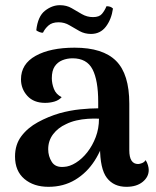

<svg xmlns="http://www.w3.org/2000/svg" viewBox="-20 -711 601 741"><path d="M468 10Q419 10 392.5 -24.5Q366 -59 366 -144V-200L388 -194Q375 -137 345 -90.5Q315 -44 270 -17Q225 10 167 10Q110 10 74 -20.5Q38 -51 38 -107Q38 -153 62.5 -185.5Q87 -218 126.5 -239.5Q166 -261 210 -274Q250 -285 289 -289Q328 -293 359 -293V-318Q359 -401 337 -443.5Q315 -486 260 -486Q239 -486 220.5 -478.5Q202 -471 191 -454.5Q180 -438 180 -409Q180 -389 188 -368Q196 -347 218 -336Q207 -324 190 -319Q173 -314 154 -314Q110 -314 85.5 -341Q61 -368 61 -405Q61 -464 117.5 -495.5Q174 -527 268 -527Q377 -527 428 -476Q479 -425 479 -311V-131Q479 -78 513 -78Q519 -78 528 -81.5Q537 -85 542 -93Q548 -84 551 -73.5Q554 -63 554 -55Q554 -28 530.5 -9Q507 10 468 10ZM227 -67Q249 -68 273 -83Q297 -98 317 -123.5Q337 -149 349.5 -182Q362 -215 362 -253Q342 -254 319 -252.5Q296 -251 274.5 -246Q253 -241 235 -232Q204 -218 185 -193Q166 -168 166 -135Q166 -108 180 -86Q194 -64 227 -67ZM416 -678Q410 -636 388.5 -608Q367 -580 331 -580Q307 -580 287 -591Q267 -602 248 -613.5Q229 -625 206 -625Q181 -625 167 -612.5Q153 -600 146 -585Q141 -584 133 -587Q125 -590 120 -594Q126 -648 153.5 -669.5Q181 -691 211 -691Q237 -691 256.5 -679.5Q276 -668 296 -656.5Q316 -645 339 -645Q363 -645 373.5 -657.5Q384 -670 391 -687Q399 -687 405 -685Q411 -683 416 -678Z"/></svg>

Font: Arima SemiBold
Style: Regular
Weight: 600
Designer: Joana Correia and Natanael Gama
Foundry: NDISCOVER
Version: Version 1.101;gftools[0.9.23]